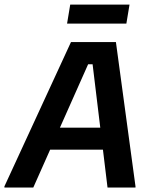

<svg xmlns="http://www.w3.org/2000/svg" viewBox="-53 -838 676 858"><path d="M-33.3 0V-5L264.2 -650H465L552.5 -5V0H427.5L360.8 -550.8H340.8L95.8 0ZM149.2 -169.2 193.3 -267.5H410.8L421.7 -169.2ZM246.7 -732.5 260.8 -817.5H525.8L511.7 -732.5Z"/></svg>

Font: Familjen Grotesk SemiBold
Style: Italic
Weight: 600
Italic angle: -9.46201°
Designer: Anders Wikstroem, Jonas Baeckman, Matilda Gysing, Kristian Moeller
Foundry: Familjen STHLM AB
Version: Version 2.002